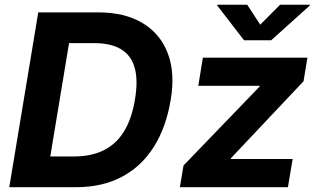

<svg xmlns="http://www.w3.org/2000/svg" viewBox="-20 -779 1319 799"><path d="M295.9 0H85.9L106.9 -127.9H288.6Q359.4 -127.9 411.4 -153.6Q463.4 -179.2 495.8 -231.7Q528.3 -284.2 541.5 -364.3Q555.2 -444.8 540.5 -496.8Q525.9 -548.8 483.6 -574.2Q441.4 -599.6 371.1 -599.6H182.1L203.1 -727.5H388.7Q498 -727.5 572 -683.8Q646 -640.1 677.7 -558.6Q709.5 -477.1 690.4 -363.8Q671.9 -250.5 620.8 -168.9Q569.8 -87.4 488.3 -43.7Q406.7 0 295.9 0ZM288.6 -727.5 168 0H18.6L139.2 -727.5ZM728.5 0 743.7 -90.3 1060.1 -418.5 1060.5 -421.9H805.2L824.2 -539.1H1259.3L1243.2 -440.9L940.9 -120.6L940.4 -117.2H1197.8L1178.2 0ZM1008.8 -759.3 1063 -676.3 1145.5 -759.3H1270L1269.5 -756.3L1108.4 -611.3H995.6L883.8 -756.3L884.3 -759.3Z"/></svg>

Font: Inter 18pt
Style: Bold Italic
Weight: 700
Italic angle: -9.3988°
Designer: Rasmus Andersson
Foundry: rsms
Version: Version 4.001;git-66647c0bb